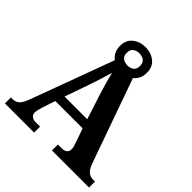

<svg xmlns="http://www.w3.org/2000/svg" viewBox="-228 -1043 1209 1209"><g transform="rotate(45 376.5 -438.5)"><path d="M4 0V-53H16Q43 -53 61 -67Q79 -81 96 -126L301 -682Q282 -696 271 -717.5Q260 -739 260 -768Q260 -821 295 -849Q330 -877 380 -877Q430 -877 465 -849Q500 -821 500 -768Q500 -739 489.5 -718Q479 -697 461 -683L659 -125Q674 -83 692.5 -68Q711 -53 736 -53H753V0H423V-53H462Q477 -53 491 -62Q505 -71 505 -92Q505 -104 502 -115.5Q499 -127 496 -135L461 -235H218L189 -149Q185 -137 181 -120.5Q177 -104 177 -92Q177 -73 191 -63Q205 -53 222 -53H264V0ZM380 -714Q404 -714 421.5 -726.5Q439 -739 439 -768Q439 -797 421.5 -809.5Q404 -822 380 -822Q356 -822 338.5 -809.5Q321 -797 321 -768Q321 -740 337.5 -727.5Q354 -715 380 -714ZM239 -296H441L388 -460Q377 -494 365 -536Q353 -578 345 -613Q336 -582 323 -540.5Q310 -499 298 -465Z"/></g></svg>

Font: Noto Serif Gurmukhi
Style: Bold
Weight: 700
Designer: Vaibhav Singh and the Monotype Design Team
Foundry: Monotype Imaging Inc.
Version: Version 2.004; ttfautohint (v1.8.4.7-5d5b)